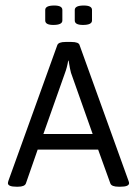

<svg xmlns="http://www.w3.org/2000/svg" viewBox="-20 -685 504 706"><path d="M176 -593.3Q146.3 -593.3 146.3 -609.6V-648.4Q146.3 -664.7 179.5 -664.7Q209.3 -664.7 209.3 -648.4V-609.6Q209.3 -593.3 176 -593.3ZM285 -593.3Q254.9 -593.3 254.9 -609.6V-648.4Q254.9 -664.7 288.1 -664.7Q318.3 -664.7 318.3 -648.4V-609.6Q318.3 -593.3 285 -593.3ZM41.2 1.6Q9.1 1.6 9.1 -11.5Q9.1 -14.7 11.5 -21.8L190.6 -518.8Q194.6 -530.7 220.8 -530.7H242.6Q269.9 -530.7 272.7 -518.8L452.2 -21Q454.6 -15.1 454.6 -11.5Q454.6 1.6 422.1 1.6H416.6Q390 1.6 385.7 -10.7L340.9 -134.8H118.5L75.3 -10.7Q70.9 1.6 45.6 1.6ZM139.5 -192.2H320.7L241 -417.4Q237.4 -429.6 232.3 -461.8H230.7Q226.7 -437.2 219.2 -417.4Z"/></svg>

Font: Jaldi
Style: Regular
Weight: 400
Designer: Pablo Cosgaya and Nicolas Silva
Foundry: Omnibus-Type
Version: Version 1.001;PS 001.001;hotconv 1.0.70;makeotf.lib2.5.58329